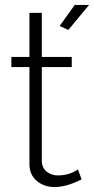

<svg xmlns="http://www.w3.org/2000/svg" viewBox="-20 -750 380 776"><path d="M256 -629 221 -645 282 -730H340ZM310 -25Q248 6 201 6Q158 6 128.5 -19Q99 -44 99 -87V-479H26V-520H99V-698H149V-520H270V-479H149V-99Q150 -71 169 -56Q188 -41 214 -41Q259 -41 295 -65Z"/></svg>

Font: Raleway-v4020 Light
Style: Regular
Weight: 300
Designer: Matt McInerney, Pablo Impallari, Rodrigo Fuenzalida
Foundry: Matt McInerney, Pablo Impallari, Rodrigo Fuenzalida
Version: Version 4.020;PS 004.020;hotconv 1.0.88;makeotf.lib2.5.64775